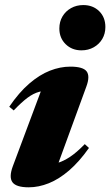

<svg xmlns="http://www.w3.org/2000/svg" viewBox="-20 -744 447 778"><path d="M32 -70.5 161 -415.5 194 -376.5Q163 -378.5 139 -372Q115 -365.5 91 -347.5Q67 -329.5 35.5 -296.5L17.5 -311.5Q57 -369.5 98.5 -405.2Q140 -441 182 -457.5Q224 -474 265 -474Q316.5 -474 331 -454.8Q345.5 -435.5 330 -393.5L200.5 -39L157.5 -77Q185.5 -76.5 210.8 -83.2Q236 -90 263.2 -108Q290.5 -126 323.5 -160L340.5 -144.5Q301 -88.5 260 -53.2Q219 -18 177.8 -1.5Q136.5 15 96.5 15Q45.5 15 30.5 -5.5Q15.5 -26 32 -70.5ZM220.5 -628.5Q220.5 -656 233.2 -677.5Q246 -699 268 -711.2Q290 -723.5 317.5 -723.5Q356.5 -723.5 381.8 -698.8Q407 -674 407 -634.5Q407 -607.5 394.5 -586.2Q382 -565 360 -552.5Q338 -540 310 -540Q271.5 -540 246 -565Q220.5 -590 220.5 -628.5Z"/></svg>

Font: Newsreader 36pt ExtraBold
Style: Italic
Weight: 800
Italic angle: -17°
Designer: Hugues Gentile
Foundry: Production Type
Version: Version 1.003